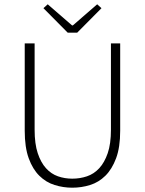

<svg xmlns="http://www.w3.org/2000/svg" viewBox="-20 -861 674 893"><path d="M316 12Q274 12 234 -0.5Q194 -13 163 -43.5Q132 -74 113.5 -125Q95 -176 95 -253V-659H141V-258Q141 -192 155.5 -148.5Q170 -105 194 -78.5Q218 -52 249.5 -41Q281 -30 316 -30Q352 -30 384.5 -41Q417 -52 441.5 -78.5Q466 -105 481 -148.5Q496 -192 496 -258V-659H539V-253Q539 -176 520 -125Q501 -74 470 -43.5Q439 -13 399 -0.5Q359 12 316 12ZM295 -709 182 -823 202 -841 315 -743H319L432 -841L452 -823L339 -709Z"/></svg>

Font: Giro Light
Style: Regular
Weight: 300
Designer: Paul D. Hunt
Foundry: Adobe Systems Incorporated
Version: Version 1.000;PS 1.0;hotconv 1.0.88;makeotf.lib2.5.647800